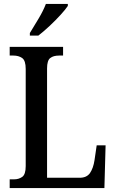

<svg xmlns="http://www.w3.org/2000/svg" viewBox="-20 -951 585 971"><path d="M29 0V-44H51Q75 -44 92.5 -56.5Q110 -69 110 -111V-602Q110 -645 92 -657.5Q74 -670 48 -670H29V-714H299V-670H279Q250 -670 234 -657.5Q218 -645 218 -605V-52H383Q419 -52 435.5 -76.5Q452 -101 458 -141L469 -216H514L508 0ZM131 -784Q152 -818 175.5 -857.5Q199 -897 212 -931H323V-921Q312 -904 286.5 -876Q261 -848 230.5 -819.5Q200 -791 174 -771H131Z"/></svg>

Font: Noto Serif Lao Condensed Medium
Style: Regular
Weight: 500
Width: 3
Designer: Monotype Design Team
Foundry: Monotype Imaging Inc.
Version: Version 2.003; ttfautohint (v1.8.4.7-5d5b)